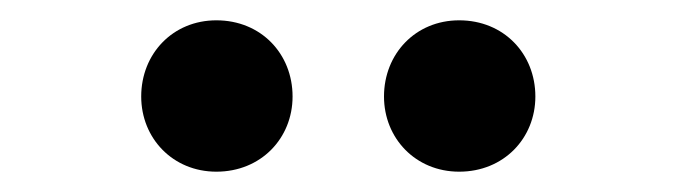

<svg xmlns="http://www.w3.org/2000/svg" viewBox="-20 -820 666 189"><path d="M193 -651C237 -651 268 -684 268 -725C268 -767 237 -800 193 -800C150 -800 119 -767 119 -725C119 -684 150 -651 193 -651ZM432 -651C476 -651 507 -684 507 -725C507 -767 476 -800 432 -800C389 -800 358 -767 358 -725C358 -684 389 -651 432 -651Z"/></svg>

Font: Noto Sans CJK SC
Style: Bold
Weight: 700
Designer: Ryoko NISHIZUKA 西塚涼子 (kana, bopomofo & ideographs); Paul D. Hunt (Latin, Greek & Cyrillic); Sandoll Communications 산돌커뮤니
Foundry: Adobe
Version: Version 2.004;hotconv 1.0.118;makeotfexe 2.5.65603